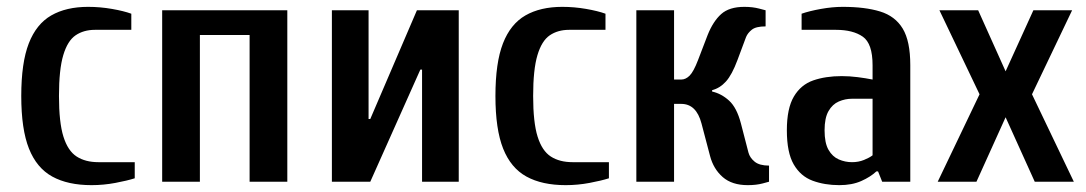

<svg xmlns="http://www.w3.org/2000/svg" viewBox="-20 -530 3167 560"><path d="M247 10Q178 10 132.5 -15Q87 -40 64.5 -96.5Q42 -153 42 -250Q42 -347 64 -403.5Q86 -460 129.5 -485Q173 -510 237 -510Q272 -510 306.5 -504Q341 -498 363 -490V-443H257Q224 -443 200.5 -427Q177 -411 164.5 -369Q152 -327 152 -250Q152 -173 165 -131.5Q178 -90 203.5 -73.5Q229 -57 267 -57H373V-10Q351 -3 316.5 3.5Q282 10 247 10Z M453 0V-500H818V0H708V-428H563V0Z M948 0V-500H1055V-183H1060L1196 -500H1318V0H1211V-327H1206L1060 0Z M1630 10Q1561 10 1515.5 -15Q1470 -40 1447.5 -96.5Q1425 -153 1425 -250Q1425 -347 1447 -403.5Q1469 -460 1512.5 -485Q1556 -510 1620 -510Q1655 -510 1689.5 -504Q1724 -498 1746 -490V-443H1640Q1607 -443 1583.5 -427Q1560 -411 1547.5 -369Q1535 -327 1535 -250Q1535 -173 1548 -131.5Q1561 -90 1586.5 -73.5Q1612 -57 1650 -57H1756V-10Q1734 -3 1699.5 3.5Q1665 10 1630 10Z M2161 10Q2115 10 2088 -13.5Q2061 -37 2051 -75L2026 -170Q2011 -227 1967 -227H1946V0H1836V-500H1946V-298H1967Q1980 -298 1991.5 -309.5Q2003 -321 2016 -355L2044 -428Q2060 -468 2083.5 -489Q2107 -510 2151 -510Q2175 -510 2194 -505Q2213 -500 2213 -500V-453Q2185 -453 2173 -443.5Q2161 -434 2156 -422L2131 -355Q2115 -312 2097.5 -292.5Q2080 -273 2057 -267V-263Q2084 -257 2106.5 -236.5Q2129 -216 2141 -170L2163 -85Q2167 -70 2181 -58.5Q2195 -47 2223 -47V0Q2223 0 2204.5 5Q2186 10 2161 10Z M2428 10Q2385 10 2350 -3Q2315 -16 2295 -50.5Q2275 -85 2275 -150Q2275 -214 2295.5 -248.5Q2316 -283 2352 -295.5Q2388 -308 2435 -308Q2458 -308 2481.5 -305Q2505 -302 2525 -298V-340Q2525 -403 2496.5 -423Q2468 -443 2418 -443H2318V-490Q2341 -498 2374.5 -504Q2408 -510 2438 -510Q2503 -510 2547 -496.5Q2591 -483 2613 -446.5Q2635 -410 2635 -340V0H2553L2541 -30H2536Q2519 -14 2492 -2Q2465 10 2428 10ZM2465 -57Q2484 -57 2500 -63.5Q2516 -70 2525 -77V-242H2465Q2445 -242 2426.5 -234Q2408 -226 2396.5 -206Q2385 -186 2385 -150Q2385 -113 2396.5 -93Q2408 -73 2426.5 -65Q2445 -57 2465 -57Z M2715 0 2837 -255 2720 -500H2833L2913 -322L2994 -500H3107L2990 -255L3112 0H2998L2913 -188L2828 0Z"/></svg>

Font: Cuprum SemiBold
Style: Regular
Weight: 600
Designer: Jovanny Lemonad
Foundry: Jovanny Lemonad
Version: Version 3.000